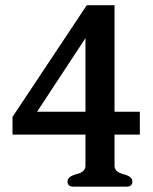

<svg xmlns="http://www.w3.org/2000/svg" viewBox="-20 -696 577 726"><path d="M303.2 -187H27.3V-253.9L308.1 -676.3H413.1V-273.4H508.8V-187H413.1V-69.3Q413.1 -45.9 446.8 -37.4Q480.5 -28.8 480.5 -9.8Q480.5 9.8 458.5 9.8H257.8Q235.4 9.8 235.4 -9.8Q235.4 -28.8 269.3 -37.4Q303.2 -45.9 303.2 -69.3ZM303.2 -273.4V-551.8L120.1 -273.4Z"/></svg>

Font: Caudex
Style: Bold
Weight: 700
Version: Version 1.01